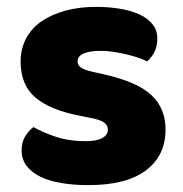

<svg xmlns="http://www.w3.org/2000/svg" viewBox="-20 -522 532 559"><path d="M462 -145Q462 -69 405 -26Q348 17 237 17Q195 17 159 11Q123 5 97.5 -7.5Q72 -20 57.5 -39Q43 -58 43 -84Q43 -108 53 -124.5Q63 -141 77 -152Q106 -136 143.5 -123.5Q181 -111 230 -111Q261 -111 277.5 -120Q294 -129 294 -144Q294 -158 282 -166Q270 -174 242 -179L212 -185Q125 -202 82.5 -238.5Q40 -275 40 -343Q40 -380 56 -410Q72 -440 101 -460Q130 -480 170.5 -491Q211 -502 260 -502Q297 -502 329.5 -496.5Q362 -491 386 -480Q410 -469 424 -451.5Q438 -434 438 -410Q438 -387 429.5 -370.5Q421 -354 408 -343Q400 -348 384 -353.5Q368 -359 349 -363.5Q330 -368 310.5 -371Q291 -374 275 -374Q242 -374 224 -366.5Q206 -359 206 -343Q206 -332 216 -325Q226 -318 254 -312L285 -305Q381 -283 421.5 -244.5Q462 -206 462 -145Z"/></svg>

Font: Baloo Tammudu
Style: Regular
Weight: 400
Designer: Omkar Shende and Ek Type
Foundry: Ek Type
Version: Version 1.007;PS 1.000;hotconv 1.0.88;makeotf.lib2.5.647800